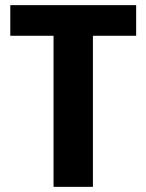

<svg xmlns="http://www.w3.org/2000/svg" viewBox="-20 -718 569 746"><path d="M509 -579H341V8H188V-579H20V-698H509Z"/></svg>

Font: Repo
Style: Bold
Weight: 700
Designer: Stefan Peev
Foundry: Context Ltd
Version: Version 001.000